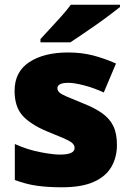

<svg xmlns="http://www.w3.org/2000/svg" viewBox="-20 -786 557 816"><path d="M477 -170Q477 -118 453.5 -77Q430 -36 378.5 -13Q327 10 243 10Q184 10 137.5 3.5Q91 -3 43 -21V-174Q96 -150 150 -139.5Q204 -129 235 -129Q297 -129 297 -157Q297 -169 287 -178Q277 -187 251.5 -198Q226 -209 179 -228Q110 -257 76 -294.5Q42 -332 42 -400Q42 -481 104.5 -522Q167 -563 270 -563Q325 -563 373 -551Q421 -539 473 -516L421 -393Q380 -412 338 -423Q296 -434 271 -434Q224 -434 224 -411Q224 -401 232.5 -393Q241 -385 265 -375Q289 -365 335 -346Q383 -327 414.5 -304.5Q446 -282 461.5 -250.5Q477 -219 477 -170ZM490 -756Q472 -742 445 -721.5Q418 -701 387 -679.5Q356 -658 327.5 -638.5Q299 -619 279 -606H152V-620Q169 -639 193 -664.5Q217 -690 241 -717Q265 -744 281 -766H490Z"/></svg>

Font: Noto Sans Telugu Black
Style: Regular
Weight: 900
Designer: Jelle Bosma - Monotype Design Team
Foundry: Monotype Imaging Inc.
Version: Version 2.005; ttfautohint (v1.8.4.7-5d5b)